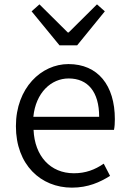

<svg xmlns="http://www.w3.org/2000/svg" viewBox="-20 -848 589 881"><path d="M310 13C384 13 439 -12 485 -41L456 -97C415 -69 373 -53 319 -53C211 -53 139 -132 134 -252H503C506 -266 507 -283 507 -301C507 -457 429 -554 294 -554C170 -554 53 -445 53 -269C53 -92 167 13 310 13ZM133 -312C144 -423 215 -488 295 -488C383 -488 435 -427 435 -312ZM253 -640H334L461 -796L425 -828L295 -699H291L161 -828L125 -796Z"/></svg>

Font: Noto Sans HK DemiLight
Style: Regular
Weight: 350
Designer: Ryoko NISHIZUKA 西塚涼子 (kana, bopomofo & ideographs); Paul D. Hunt (Latin, Greek & Cyrillic); Sandoll Communications 산돌커뮤니
Foundry: Adobe
Version: Version 2.004;hotconv 1.0.118;makeotfexe 2.5.65603